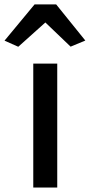

<svg xmlns="http://www.w3.org/2000/svg" viewBox="-55 -841 402 861"><path d="M100.1 -821.3H196.8L327.6 -659.2L261.7 -631.8L148.4 -740.2L26.9 -631.3L-34.7 -658.7ZM201.7 -555.7V0H94.2V-555.7Z"/></svg>

Font: Merriweather Sans
Style: Regular
Weight: 400
Designer: Eben Sorkin
Foundry: Eben Sorkin
Version: Version 1.006; ttfautohint (v1.4.1) -l 6 -r 50 -G 0 -x 11 -H